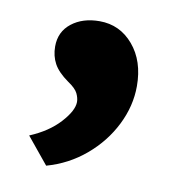

<svg xmlns="http://www.w3.org/2000/svg" viewBox="-51 -182 398 437"><g transform="rotate(10 148.0 36.5)"><path d="M83 209 33 148Q76 130 101.5 102Q127 74 127 54Q127 45 122 34.5Q117 24 99 12Q75 -5 65.5 -22.5Q56 -40 56 -62Q56 -96 81.5 -116Q107 -136 146 -136Q193 -136 224 -99.5Q255 -63 255 -5Q255 41 233 85Q211 129 172 162Q133 195 83 209Z"/></g></svg>

Font: Lexend Deca ExtraBold
Style: Regular
Weight: 800
Designer: Bonnie Shaver-Troup, Thomas Jockin
Foundry: Lexend
Version: Version 1.008; ttfautohint (v1.8.4.7-5d5b)